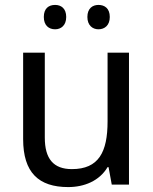

<svg xmlns="http://www.w3.org/2000/svg" viewBox="-20 -750 623 780"><path d="M158 -681C158 -647 178 -631 204 -631C228 -631 249 -647 249 -681C249 -716 228 -730 204 -730C178 -730 158 -716 158 -681ZM335 -681C335 -647 356 -631 380 -631C405 -631 426 -647 426 -681C426 -716 405 -730 380 -730C356 -730 335 -716 335 -681ZM504 -536H417V-257C417 -132 381 -63 272 -63C197 -63 162 -105 162 -191V-536H74V-185C74 -49 137 10 257 10C322 10 384 -15 417 -71H421L434 0H504Z"/></svg>

Font: Noto Sans Thai
Style: Regular
Weight: 400
Designer: Monotype Design Team
Foundry: Monotype Imaging Inc.
Version: Version 1.901